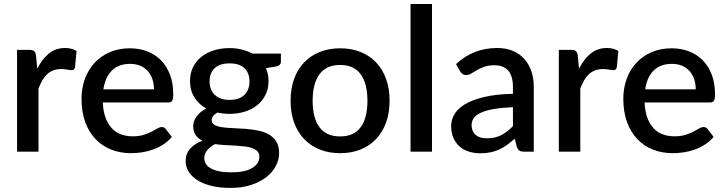

<svg xmlns="http://www.w3.org/2000/svg" viewBox="-20 -760 3637 962"><path d="M65.5 0V-510H128Q145 -510 151.5 -503.8Q158 -497.5 160.5 -482L166.5 -415.5Q191 -464 225 -491.8Q259 -519.5 306.5 -519.5Q323 -519.5 337.5 -515.8Q352 -512 363.5 -504.5L356 -423.5Q354 -415 349.8 -411.8Q345.5 -408.5 338.5 -408.5Q331 -408.5 317 -411.2Q303 -414 287.5 -414Q265 -414 247.5 -407.5Q230 -401 216.5 -388.5Q203 -376 192.5 -358Q182 -340 173 -317V0Z M632.5 -440Q574 -440 540.5 -406.5Q507 -373 498 -312.5H751.5Q751.5 -339.5 743.8 -362.8Q736 -386 721 -403.2Q706 -420.5 683.8 -430.2Q661.5 -440 632.5 -440ZM630.5 -518Q677.5 -518 717.5 -502.8Q757.5 -487.5 786.5 -458Q815.5 -428.5 831.8 -385.8Q848 -343 848 -288.5Q848 -263.5 842.5 -255Q837 -246.5 822.5 -246.5H495Q497 -203 508.5 -171.2Q520 -139.5 539.2 -118.5Q558.5 -97.5 585.2 -87.2Q612 -77 645 -77Q676.5 -77 699.5 -84.2Q722.5 -91.5 739.5 -100.2Q756.5 -109 768.5 -116.2Q780.5 -123.5 790.5 -123.5Q803.5 -123.5 810.5 -113.5L841 -74Q822 -51.5 798 -36Q774 -20.5 747 -10.8Q720 -1 691.5 3.2Q663 7.5 636 7.5Q583 7.5 537.8 -10.2Q492.5 -28 459.2 -62.5Q426 -97 407.2 -148Q388.5 -199 388.5 -265.5Q388.5 -318.5 405.2 -364.5Q422 -410.5 453.2 -444.5Q484.5 -478.5 529.2 -498.2Q574 -518 630.5 -518Z M1130 -259.5Q1180 -259.5 1205 -285Q1230 -310.5 1230 -351.5Q1230 -393.5 1205 -418Q1180 -442.5 1130 -442.5Q1080.5 -442.5 1055.2 -418Q1030 -393.5 1030 -351.5Q1030 -331.5 1036.5 -314.5Q1043 -297.5 1055.5 -285.2Q1068 -273 1086.8 -266.2Q1105.5 -259.5 1130 -259.5ZM1279.5 25Q1279.5 8.5 1269.8 -1.8Q1260 -12 1243.5 -18Q1227 -24 1204.8 -26.5Q1182.5 -29 1158 -30.5Q1133.5 -32 1107.5 -33.2Q1081.5 -34.5 1057.5 -38Q1033.5 -25.5 1018.5 -8Q1003.5 9.5 1003.5 32.5Q1003.5 47.5 1011.2 60.5Q1019 73.5 1035.2 83Q1051.5 92.5 1076.8 98Q1102 103.5 1137.5 103.5Q1208.5 103.5 1244 81.5Q1279.5 59.5 1279.5 25ZM1130 -519Q1163 -519 1191.8 -511.8Q1220.5 -504.5 1244.5 -491.5H1387.5V-451.5Q1387.5 -431.5 1363.5 -427L1312.5 -418.5Q1325.5 -388.5 1325.5 -354Q1325.5 -316.5 1310.8 -286Q1296 -255.5 1270 -234Q1244 -212.5 1208 -201Q1172 -189.5 1130 -189.5Q1114 -189.5 1098.8 -191.2Q1083.5 -193 1069 -196Q1054.5 -187.5 1047.5 -178Q1040.5 -168.5 1040.5 -158.5Q1040.5 -142 1055 -134Q1069.5 -126 1093.2 -122.5Q1117 -119 1147.5 -118Q1178 -117 1209.5 -114.5Q1241 -112 1271.5 -106.2Q1302 -100.5 1325.8 -87.2Q1349.5 -74 1364 -51.5Q1378.5 -29 1378.5 7Q1378.5 40 1362 71.5Q1345.5 103 1314.2 127.5Q1283 152 1238 166.8Q1193 181.5 1135.5 181.5Q1078.5 181.5 1036.2 170.5Q994 159.5 965.8 140.8Q937.5 122 923.8 97.5Q910 73 910 46.5Q910 10.5 932.8 -15Q955.5 -40.5 994.5 -55Q973.5 -65 960.8 -82.5Q948 -100 948 -128.5Q948 -139.5 952 -151.5Q956 -163.5 964.2 -175.2Q972.5 -187 984.8 -197.5Q997 -208 1013.5 -216.5Q975.5 -237.5 953.8 -272.5Q932 -307.5 932 -354Q932 -392 946.8 -422.5Q961.5 -453 988 -474.5Q1014.5 -496 1050.8 -507.5Q1087 -519 1130 -519Z M1684.5 -76.5Q1753.5 -76.5 1787.2 -122.8Q1821 -169 1821 -255Q1821 -341 1787.2 -387.8Q1753.5 -434.5 1684.5 -434.5Q1614.5 -434.5 1580.5 -387.8Q1546.5 -341 1546.5 -255Q1546.5 -169 1580.5 -122.8Q1614.5 -76.5 1684.5 -76.5ZM1684.5 -518Q1741 -518 1786.8 -499.5Q1832.5 -481 1864.8 -447Q1897 -413 1914.5 -364.5Q1932 -316 1932 -255.5Q1932 -195 1914.5 -146.5Q1897 -98 1864.8 -63.8Q1832.5 -29.5 1786.8 -11Q1741 7.5 1684.5 7.5Q1627.5 7.5 1581.8 -11Q1536 -29.5 1503.5 -63.8Q1471 -98 1453.5 -146.5Q1436 -195 1436 -255.5Q1436 -316 1453.5 -364.5Q1471 -413 1503.5 -447Q1536 -481 1581.8 -499.5Q1627.5 -518 1684.5 -518Z M2144.5 -740V0H2037V-740Z M2419 -67Q2461 -67 2491.2 -82.8Q2521.5 -98.5 2550 -128V-223Q2492.5 -220.5 2453 -213.5Q2413.5 -206.5 2389 -195Q2364.5 -183.5 2353.8 -168.2Q2343 -153 2343 -134.5Q2343 -116.5 2348.8 -103.8Q2354.5 -91 2364.8 -82.8Q2375 -74.5 2388.8 -70.8Q2402.5 -67 2419 -67ZM2606.5 0Q2591 0 2583 -4.8Q2575 -9.5 2569.5 -24L2559 -65.5Q2539.5 -47.5 2520.5 -34Q2501.5 -20.5 2481.2 -11Q2461 -1.5 2437.8 3.2Q2414.5 8 2386.5 8Q2355.5 8 2328.8 -0.5Q2302 -9 2282.5 -26.2Q2263 -43.5 2251.8 -69Q2240.5 -94.5 2240.5 -129Q2240.5 -158.5 2256.2 -186.5Q2272 -214.5 2308.2 -236.8Q2344.5 -259 2403.8 -273.5Q2463 -288 2550 -290V-324Q2550 -379 2526.5 -406Q2503 -433 2457.5 -433Q2426.5 -433 2405.5 -425.2Q2384.5 -417.5 2369 -408.5Q2353.5 -399.5 2341.5 -391.8Q2329.5 -384 2316 -384Q2305 -384 2297.2 -389.8Q2289.5 -395.5 2284.5 -404L2265 -439Q2351.5 -519.5 2471 -519.5Q2515 -519.5 2549.2 -505.2Q2583.5 -491 2606.8 -465Q2630 -439 2642.2 -403.2Q2654.5 -367.5 2654.5 -324V0Z M2780 0V-510H2842.5Q2859.5 -510 2866 -503.8Q2872.5 -497.5 2875 -482L2881 -415.5Q2905.5 -464 2939.5 -491.8Q2973.5 -519.5 3021 -519.5Q3037.5 -519.5 3052 -515.8Q3066.5 -512 3078 -504.5L3070.5 -423.5Q3068.5 -415 3064.2 -411.8Q3060 -408.5 3053 -408.5Q3045.5 -408.5 3031.5 -411.2Q3017.5 -414 3002 -414Q2979.5 -414 2962 -407.5Q2944.5 -401 2931 -388.5Q2917.5 -376 2907 -358Q2896.5 -340 2887.5 -317V0Z M3347 -440Q3288.5 -440 3255 -406.5Q3221.5 -373 3212.5 -312.5H3466Q3466 -339.5 3458.2 -362.8Q3450.5 -386 3435.5 -403.2Q3420.5 -420.5 3398.2 -430.2Q3376 -440 3347 -440ZM3345 -518Q3392 -518 3432 -502.8Q3472 -487.5 3501 -458Q3530 -428.5 3546.2 -385.8Q3562.5 -343 3562.5 -288.5Q3562.5 -263.5 3557 -255Q3551.5 -246.5 3537 -246.5H3209.5Q3211.5 -203 3223 -171.2Q3234.5 -139.5 3253.8 -118.5Q3273 -97.5 3299.8 -87.2Q3326.5 -77 3359.5 -77Q3391 -77 3414 -84.2Q3437 -91.5 3454 -100.2Q3471 -109 3483 -116.2Q3495 -123.5 3505 -123.5Q3518 -123.5 3525 -113.5L3555.5 -74Q3536.5 -51.5 3512.5 -36Q3488.5 -20.5 3461.5 -10.8Q3434.5 -1 3406 3.2Q3377.5 7.5 3350.5 7.5Q3297.5 7.5 3252.2 -10.2Q3207 -28 3173.8 -62.5Q3140.5 -97 3121.8 -148Q3103 -199 3103 -265.5Q3103 -318.5 3119.8 -364.5Q3136.5 -410.5 3167.8 -444.5Q3199 -478.5 3243.8 -498.2Q3288.5 -518 3345 -518Z"/></svg>

Font: Lato
Style: Regular
Weight: 600
Designer: Lukasz Dziedzic
Foundry: tyPoland Lukasz Dziedzic
Version: Version 2.006; 2014-01-15; ttfautohint (v1.4.1)